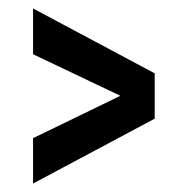

<svg xmlns="http://www.w3.org/2000/svg" viewBox="-20 -643 413 453"><path d="M58 -210V-317L264 -417L58 -515V-623L345 -470V-363Z"/></svg>

Font: Oswald
Style: Regular
Weight: 400
Designer: Vernon Adams
Foundry: Vernon Adams
Version: Version 4.103; ttfautohint (v1.8.3)